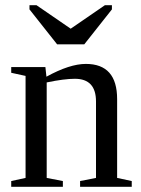

<svg xmlns="http://www.w3.org/2000/svg" viewBox="-20 -716 540 736"><path d="M348 -327Q348 -414 267 -414Q226 -414 159 -400V-34L221 -22V0H23V-22L78 -34V-425L23 -437V-459H154L158 -422Q247 -471 309 -471Q429 -471 429 -336V-34L485 -22V0H287V-22L348 -34ZM120 -696 251 -606 382 -696H409V-680L303 -546H199L93 -680V-696Z"/></svg>

Font: Libra Serif Modern
Style: Regular
Weight: 400
Designer: Stefan Peev, Context Ltd
Foundry: Stefan Peev, Context Ltd
Version: Version 1.000